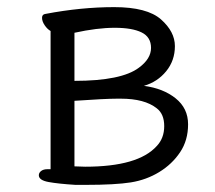

<svg xmlns="http://www.w3.org/2000/svg" viewBox="-20 -504 604 539"><path d="M189 -37 219 -36Q368 -36 420 -94Q441 -116 441 -150Q441 -184 420 -200Q386 -227 319 -227H309Q276 -227 189 -221ZM189 -412V-277Q321 -277 370 -314Q404 -339 404 -369.5Q404 -400 377.5 -413Q351 -426 302 -426Q253 -426 189 -412ZM192 15Q144 12 116.5 7Q89 2 89 -12Q89 -19 95.5 -24Q102 -29 113 -29H122V-417Q113 -422 105.5 -433Q98 -444 98 -454Q98 -464 108 -465Q208 -484 300.5 -484Q393 -484 432 -449.5Q471 -415 471 -374.5Q471 -334 446.5 -304Q422 -274 384 -263Q438 -256 473 -228Q508 -200 508 -155Q508 -110 485.5 -76.5Q463 -43 427 -21Q391 1 347.5 8Q304 15 220 15Z"/></svg>

Font: LXGW WenKai
Style: Regular
Weight: 400
Designer: LXGW / Fontworks Inc.
Foundry: LXGW / Fontworks Inc.
Version: Version 1.520; June 14, 2025